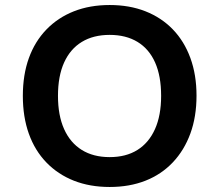

<svg xmlns="http://www.w3.org/2000/svg" viewBox="-20 -735 874 765"><path d="M417 10Q338 10 274.5 -15Q211 -40 165 -87.5Q119 -135 95 -202Q71 -269 71 -353Q71 -437 95 -503.5Q119 -570 165 -617.5Q211 -665 274.5 -690Q338 -715 417 -715Q496 -715 559.5 -690Q623 -665 668.5 -618Q714 -571 738.5 -504Q763 -437 763 -354Q763 -270 738.5 -203Q714 -136 668.5 -88Q623 -40 559.5 -15Q496 10 417 10ZM417 -109Q482 -109 527.5 -137.5Q573 -166 597.5 -220.5Q622 -275 622 -353Q622 -432 598 -486Q574 -540 528 -568Q482 -596 417 -596Q352 -596 306 -568Q260 -540 235.5 -486Q211 -432 211 -353Q211 -275 235.5 -220.5Q260 -166 306 -137.5Q352 -109 417 -109Z"/></svg>

Font: Nunito Sans 7pt
Style: Bold
Weight: 700
Designer: Vernon Adams
Foundry: Vernon Adams
Version: Version 3.101;gftools[0.9.27]